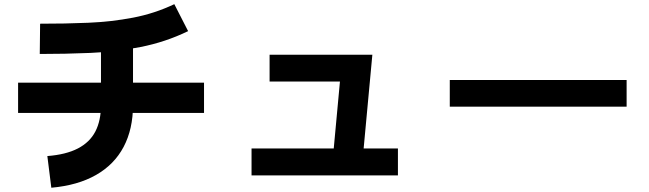

<svg xmlns="http://www.w3.org/2000/svg" viewBox="-20 -817 3040 899"><path d="M166.2 -564.3 167.8 -706Q284.3 -705.8 393.1 -710.4Q501.8 -715 602.9 -734.3Q704 -753.7 796.2 -797.5L860.8 -671.2Q754.3 -619.7 638 -596.9Q521.7 -574.2 402.7 -569.2Q283.7 -564.2 166.2 -564.3ZM935.3 -430V-288.3H64.7V-430ZM220.3 62 201.7 -86.3Q288.8 -93 344.5 -121.8Q400.2 -150.7 426.5 -201.3Q452.8 -252 452.8 -325.8V-648.8H602.8V-325.8Q602.8 -212.7 559 -129.6Q515.2 -46.5 429.7 2.2Q344.2 51 220.3 62Z M1541.7 -111.5 1574.8 -468.2 1616.3 -435.2H1242.3V-560.8H1723.5L1681.7 -111.5ZM1843.2 4.2H1157.8V-121.7H1843.2Z M2914 -442.5V-317.5H2086V-442.5Z"/></svg>

Font: Murecho Thin
Style: Regular
Weight: 100
Designer: Neil Summerour
Foundry: Positype
Version: Version 1.010